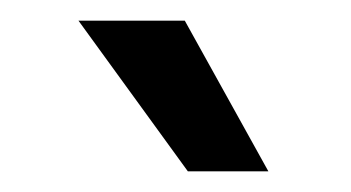

<svg xmlns="http://www.w3.org/2000/svg" viewBox="-20 -739 340 186"><path d="M162 -573H240L159 -719H56Z"/></svg>

Font: Falling Sky
Style: Condensed
Weight: 400
Designer: Paul D. Hunt
Foundry: Adobe Systems Incorporated
Version: Version 1.02